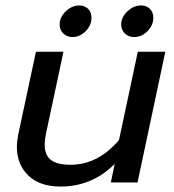

<svg xmlns="http://www.w3.org/2000/svg" viewBox="-20 -670 640 705"><path d="M199 -580Q199 -607 221.5 -628.5Q244 -650 271 -650Q291 -650 303.5 -637.5Q316 -625 316 -605Q316 -577 294.5 -555.5Q273 -534 246 -534Q226 -534 212.5 -547Q199 -560 199 -580ZM425 -580Q425 -607 448 -628.5Q471 -650 498 -650Q518 -650 530.5 -637.5Q543 -625 543 -605Q543 -577 521.5 -555.5Q500 -534 473 -534Q452 -534 438.5 -547Q425 -560 425 -580ZM42 -131Q42 -149 47 -176L112 -480H213L149 -180Q144 -155 144 -139Q144 -101 166.5 -83Q189 -65 239 -65Q340 -65 417 -156L486 -480H587L485 0H387L401 -68Q318 15 202 15Q126 15 84 -25.5Q42 -66 42 -131Z"/></svg>

Font: Prompt
Style: Italic
Weight: 400
Italic angle: -12°
Designer: Katatrad Team
Foundry: CadsonDemak
Version: Version 1.001